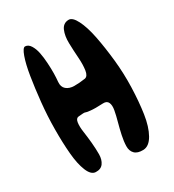

<svg xmlns="http://www.w3.org/2000/svg" viewBox="-171 -832 815 899"><g transform="rotate(-30 236.0 -382.5)"><path d="M101.1 -728.5Q118.2 -728 129.6 -709.7Q141.1 -691.4 146.2 -665.8Q151.4 -640.1 153.3 -607.9Q155.3 -575.7 154.8 -551.3Q154.3 -526.9 152.3 -506.8Q149.9 -480.5 166 -466.8Q182.1 -453.1 208.7 -452.9Q235.4 -452.6 268.1 -457.5Q285.2 -460.9 289.6 -490.2Q293.9 -519.5 291 -559.1Q288.1 -598.6 287.1 -638.2Q286.1 -677.7 298.1 -705.6Q310.1 -733.4 338.9 -734.4Q360.4 -735.4 379.6 -697.3Q398.9 -659.2 411.1 -597.7Q423.3 -536.1 431.2 -461.4Q439 -386.7 436.5 -311.8Q434.1 -236.8 424.8 -174.6Q415.5 -112.3 393.1 -72.5Q370.6 -32.7 338.9 -31.7Q307.6 -30.8 292.7 -45.9Q277.8 -61 278.3 -86.4Q278.8 -111.8 285.4 -142.6Q292 -173.3 300.5 -204.1Q309.1 -234.9 313.7 -260.3Q318.4 -285.6 311.5 -300.8Q304.7 -315.9 283.7 -314.9Q239.3 -312.5 216.1 -315.2Q192.9 -317.9 189.7 -320.1Q186.5 -322.3 153.3 -318.8Q139.6 -316.9 136.7 -295.9Q133.8 -274.9 138.2 -245.1Q142.6 -215.3 145.8 -180.9Q148.9 -146.5 148.7 -117.7Q148.4 -88.9 135 -70.3Q121.6 -51.8 93.8 -53.2Q69.3 -54.2 53.7 -92.3Q38.1 -130.4 33 -190.2Q27.8 -250 28.3 -322Q28.8 -394 36.1 -465.6Q43.5 -537.1 53 -596.2Q62.5 -655.3 75.7 -692.1Q88.9 -729 101.1 -728.5Z"/></g></svg>

Font: Superheroes Libre
Style: Regular
Weight: 400
Version: Version 001.000